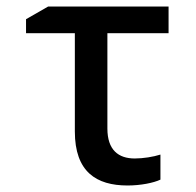

<svg xmlns="http://www.w3.org/2000/svg" viewBox="-20 -559 603 590"><path d="M372 11C412 11 452 3 473 -7V-84C451 -77 420 -72 394 -72C344 -72 310 -98 310 -164V-457H498V-539H128L60 -500V-457H210V-155C210 -31 276 11 372 11Z"/></svg>

Font: Noto Sans Mono SemiCondensed Medium
Style: Regular
Weight: 500
Width: 4
Designer: Monotype Design Team
Foundry: Monotype Imaging Inc.
Version: Version 2.014